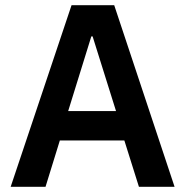

<svg xmlns="http://www.w3.org/2000/svg" viewBox="-20 -718 712 738"><path d="M514 0 458 -178H210L155 0H21L255 -698H419L651 0ZM336 -578H331L242 -291H426Z"/></svg>

Font: IBM Plex Sans SmBld
Style: Regular
Weight: 600
Designer: Mike Abbink, Paul van der Laan, Pieter van Rosmalen
Foundry: Bold Monday
Version: Version 3.005